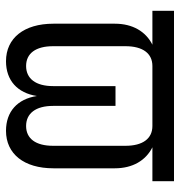

<svg xmlns="http://www.w3.org/2000/svg" viewBox="0 -590 600 640"><g transform="rotate(90 300.0 -270.0)"><path d="M184 10C248 10 290 -28 300 -93C310 -28 352 10 416 10C493 10 541 -50 541 -148V-353C541 -412 515 -456 471 -478H584V-550H16V-478H129C85 -456 59 -412 59 -353V-148C59 -50 107 10 184 10ZM200 -57C158 -57 134 -89 134 -147V-388C134 -446 158 -478 200 -478H400C442 -478 466 -446 466 -388V-147C466 -89 442 -57 400 -57C358 -57 333 -89 333 -147V-355H267V-147C267 -89 242 -57 200 -57Z"/></g></svg>

Font: JetBrains Mono Light
Style: Regular
Weight: 336
Monospace: yes
Designer: Philipp Nurullin, Konstantin Bulenkov
Foundry: JetBrains
Version: Version 2.305